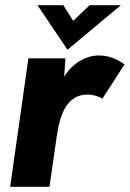

<svg xmlns="http://www.w3.org/2000/svg" viewBox="-20 -717 498 737"><path d="M19 0H170L198 -195C210 -278 237 -354 316 -354C336 -354 361 -347 373 -338L458 -470C425 -493 396 -504 358 -504C308.5 -504 256 -472.5 226.5 -422.5L231 -493H89ZM124 -697 239 -526 444 -697H324L261 -637L223 -697Z"/></svg>

Font: HK Grotesk Black
Style: Italic
Weight: 900
Italic angle: -16°
Designer: Alfredo Marco Pradil
Foundry: Hanken Design Co.
Version: Version 3.001;FEAKit 1.0